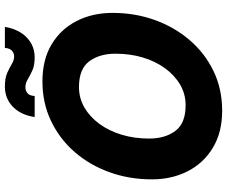

<svg xmlns="http://www.w3.org/2000/svg" viewBox="-90 -804 908 767"><g transform="rotate(-90 363.5 -420.0)"><path d="M305 14Q219 14 157.5 -23Q96 -60 63.5 -123.5Q31 -187 31 -267Q31 -357 59.5 -436Q88 -515 140 -575Q192 -635 264 -669.5Q336 -704 422 -704Q509 -704 570 -667.5Q631 -631 663.5 -567.5Q696 -504 696 -424Q696 -334 667.5 -255Q639 -176 587 -115.5Q535 -55 463.5 -20.5Q392 14 305 14ZM327 -132Q372 -132 409.5 -154Q447 -176 475 -214.5Q503 -253 518 -303.5Q533 -354 533 -412Q533 -476 502.5 -517Q472 -558 400 -558Q355 -558 317.5 -536Q280 -514 252 -475.5Q224 -437 209 -386.5Q194 -336 194 -278Q194 -214 224.5 -173Q255 -132 327 -132ZM280 -735Q288 -790 321 -822Q354 -854 402 -854Q435 -854 455.5 -845Q476 -836 491.5 -826.5Q507 -817 522 -817Q535 -817 545 -826Q555 -835 556 -854H640Q631 -799 598 -767Q565 -735 518 -735Q486 -735 465.5 -744.5Q445 -754 430 -763Q415 -772 398 -772Q385 -772 375 -763.5Q365 -755 364 -735Z"/></g></svg>

Font: Radio Canada Big
Style: Bold Italic
Weight: 700
Italic angle: -12°
Designer: Étienne Aubert Bonn
Foundry: Coppers and Brasses
Version: Version 1.001